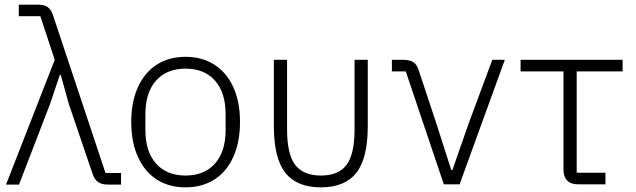

<svg xmlns="http://www.w3.org/2000/svg" viewBox="-20 -795 2741 828"><path d="M154 -725H61V-775H143Q171 -775 185.5 -764.5Q200 -754 208 -731L435 -49H502V1H447Q419 1 403.5 -9.5Q388 -20 380 -43L277 -346L242 -472H238L196 -347L62 1H6L216 -537Z M546 -269Q546 -356 575 -419.5Q604 -483 656.5 -516.5Q709 -550 780 -550Q851 -550 904 -516.5Q957 -483 986 -419.5Q1015 -356 1015 -269Q1015 -182 986 -118Q957 -54 904 -20.5Q851 13 780 13Q709 13 656.5 -20.5Q604 -54 575 -118Q546 -182 546 -269ZM953 -235V-302Q953 -396 907 -447.5Q861 -499 780 -499Q699 -499 653 -447.5Q607 -396 607 -302V-235Q607 -141 653 -89.5Q699 -38 780 -38Q861 -38 907 -89.5Q953 -141 953 -235Z M1218 -237Q1218 -130 1253 -84Q1288 -38 1364 -38Q1440 -38 1474.5 -84Q1509 -130 1509 -237V-537H1566V-251Q1566 -112 1516.5 -49.5Q1467 13 1364 13Q1260 13 1210.5 -50Q1161 -113 1161 -251V-537H1218Z M1962 0H1894L1730 -487H1670V-537H1718Q1746 -537 1761.5 -527.5Q1777 -518 1785 -494L1861 -265L1926 -62H1931L2002 -265L2103 -537H2157Z M2474 0Q2442 0 2426 -16.5Q2410 -33 2410 -64V-487H2225V-537H2665V-487H2467V-50H2591V0Z"/></svg>

Font: IBM Plex Sans JP Light
Style: Regular
Weight: 300
Designer: Mike Abbink; Paul van der Laan; Pieter van Rosmalen; Wujin Sim; Yejin Wi; Jinhee Kim; Boomi Park; Yona Kim; Kichan Ma
Foundry: Sandoll Inc.
Version: Version 1.002